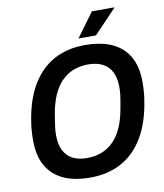

<svg xmlns="http://www.w3.org/2000/svg" viewBox="-95 -948 888 1037"><g transform="rotate(-10 349.5 -429.5)"><path d="M316 12Q229 12 169 -16Q109 -44 77.5 -99.5Q46 -155 46 -240Q46 -266 48 -293.5Q50 -321 55 -349Q73 -462 120 -540Q167 -618 240 -658Q313 -698 411 -698Q498 -698 558.5 -670.5Q619 -643 651 -587.5Q683 -532 683 -448Q683 -422 681 -395Q679 -368 674 -340Q656 -227 609 -148Q562 -69 488 -28.5Q414 12 316 12ZM317 -95Q363 -95 400 -110Q437 -125 465 -154Q493 -183 511.5 -225.5Q530 -268 540 -324Q545 -350 548 -368.5Q551 -387 552.5 -400Q554 -413 554.5 -423.5Q555 -434 555 -443Q555 -490 539 -523.5Q523 -557 490.5 -574.5Q458 -592 410 -592Q364 -592 327 -577Q290 -562 262 -533Q234 -504 215.5 -461.5Q197 -419 187 -363Q183 -337 180 -318.5Q177 -300 175.5 -287Q174 -274 173.5 -264Q173 -254 173 -245Q173 -197 189 -163.5Q205 -130 237 -112.5Q269 -95 317 -95ZM383 -739 480 -871H602V-868L479 -739Z"/></g></svg>

Font: Archivo SemiCondensed SemiBold
Style: Italic
Weight: 600
Width: 4
Italic angle: -10°
Designer: Hector Gatti
Foundry: Omnibus-Type
Version: Version 2.001